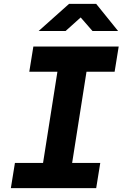

<svg xmlns="http://www.w3.org/2000/svg" viewBox="-20 -970 640 990"><path d="M36 0 57 -130H202L276 -600H131L152 -730H592L571 -600H426L352 -130H497L476 0ZM179 -810 336 -950H476L589 -810H457L396 -880L318 -810Z"/></svg>

Font: JetBrains Mono ExtraBold
Style: Italic
Weight: 800
Italic angle: -9°
Monospace: yes
Designer: Philipp Nurullin, Konstantin Bulenkov
Foundry: JetBrains
Version: Version 2.305; ttfautohint (v1.8.4.7-5d5b)